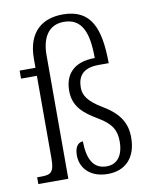

<svg xmlns="http://www.w3.org/2000/svg" viewBox="-86 -822 700 895"><g transform="rotate(-10 264.0 -374.5)"><path d="M352 10C435 10 488 -43 488 -139C488 -204 461 -254 384 -300C315 -341 297 -372 297 -408C297 -457 318 -498 397 -498H445C444 -662 408 -759 273 -759C180 -759 105 -710 105 -578V-536H30V-498H105V-107C105 -40 88 -32 43 -32H24V0H166V-585C166 -664 197 -724 272 -724C358 -724 385 -653 385 -533C284 -533 241 -479 241 -403C241 -329 285 -292 351 -253C414 -216 432 -182 432 -130C432 -63 402 -26 353 -26C290 -26 264 -75 263 -160C246 -160 224 -147 224 -101C224 -36 273 10 352 10Z"/></g></svg>

Font: Noto Serif Hebrew Condensed Light
Style: Regular
Weight: 300
Width: 3
Designer: Monotype Design Team
Foundry: Monotype Imaging Inc.
Version: Version 2.004